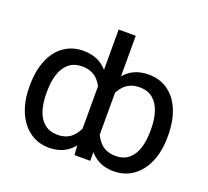

<svg xmlns="http://www.w3.org/2000/svg" viewBox="-122 -859 1107 1020"><g transform="rotate(20 431.5 -348.5)"><path d="M613.3 9.8Q523.4 9.8 472.7 -57.6Q421.9 -125 411.1 -249V-278.3Q421.9 -403.3 473.1 -470.2Q524.4 -537.1 615.2 -537.1Q678.7 -537.1 725.6 -503.9Q772.5 -470.7 797.4 -409.7Q822.3 -348.6 822.3 -267.6V-257.8Q822.3 -180.7 796.9 -119.6Q771.5 -58.6 724.1 -24.4Q676.8 9.8 613.3 9.8ZM593.8 -457Q536.1 -457 502.4 -418.5Q468.8 -379.9 456.1 -316.4V-210.9Q472.7 -145.5 505.4 -107.9Q538.1 -70.3 595.7 -70.3Q641.6 -70.3 670.4 -94.7Q699.2 -119.1 712.4 -161.1Q725.6 -203.1 725.6 -257.8V-267.6Q725.6 -323.2 711.9 -365.7Q698.2 -408.2 668.9 -432.6Q639.6 -457 593.8 -457ZM382.8 -707H479.5V0H390.6L382.8 -100.6ZM247.1 -537.1Q338.9 -537.1 390.1 -470.2Q441.4 -403.3 452.1 -278.3V-249Q441.4 -125 390.1 -57.6Q338.9 9.8 249 9.8Q186.5 9.8 139.2 -24.4Q91.8 -58.6 66.4 -119.6Q41 -180.7 41 -257.8V-267.6Q41 -348.6 65.9 -409.7Q90.8 -470.7 137.7 -503.9Q184.6 -537.1 247.1 -537.1ZM267.6 -70.3Q325.2 -70.3 357.4 -107.9Q389.6 -145.5 406.2 -210.9V-316.4Q395.5 -378.9 361.3 -418Q327.1 -457 269.5 -457Q223.6 -457 194.3 -432.6Q165 -408.2 151.4 -365.7Q137.7 -323.2 137.7 -267.6V-257.8Q137.7 -203.1 150.9 -161.1Q164.1 -119.1 193.4 -94.7Q222.7 -70.3 267.6 -70.3Z"/></g></svg>

Font: WEMIX Pretendard Variable
Style: Regular
Weight: 400
Designer: Base glyphs from Inter by Rasmus Andersson; Hangeul glyphs from Noto Sans CJK(Source Han Sans) by Jang Soo-young and Kan
Foundry: Kil Hyung-jin
Version: Version 1.000;Glyphs 3.2 (3208)